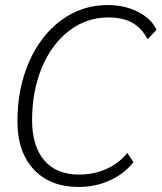

<svg xmlns="http://www.w3.org/2000/svg" viewBox="-20 -730 640 760"><path d="M49 -250Q49 -380 95 -485Q141 -590 222.5 -650Q304 -710 406 -710Q473 -710 525.5 -683.5Q578 -657 600 -612L564 -575Q541 -619 503.5 -640Q466 -661 409 -661Q323 -661 254 -608.5Q185 -556 146 -463Q107 -370 107 -255Q107 -152 155 -95.5Q203 -39 293 -39Q352 -39 402 -61.5Q452 -84 484 -125L508 -88Q472 -42 415 -16Q358 10 291 10Q179 10 114 -59Q49 -128 49 -250Z"/></svg>

Font: Sarabun ExtraLight
Style: Italic
Weight: 275
Italic angle: -10°
Designer: Suppakit Chalermlarp | Katatrad Co.,Ltd.
Foundry: Cadson Demak Co.,Ltd.
Version: Version 1.000; ttfautohint (v1.6)